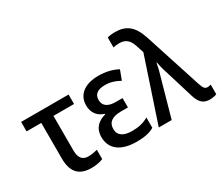

<svg xmlns="http://www.w3.org/2000/svg" viewBox="-130 -1079 1617 1405"><g transform="rotate(-30 678.0 -377.0)"><path d="M297 11C334 11 374 3 395 -7V-86C372 -79 344 -74 318 -74C272 -74 244 -101 244 -165V-459H418V-539H17V-459H141V-159C141 -30 205 11 297 11Z M679 10C737 10 789 2 827 -22V-109C785 -84 742 -75 689 -75C617 -75 575 -101 575 -156C575 -212 613 -240 688 -240H747V-319H688C628 -319 588 -342 588 -394C588 -439 616 -466 682 -466C726 -466 766 -454 806 -431L836 -511C793 -535 737 -549 674 -549C556 -549 489 -493 489 -405C489 -342 523 -301 577 -284V-279C519 -264 470 -227 470 -148C470 -55 536 10 679 10Z M1296 10C1318 10 1341 6 1355 -1V-82C1347 -79 1337 -77 1326 -77C1304 -77 1294 -90 1279 -136L1125 -612C1088 -725 1031 -765 940 -765C913 -765 891 -762 875 -757V-673C887 -676 904 -679 924 -679C973 -679 1006 -659 1025 -601L1047 -534L869 0H978L1059 -289C1072 -332 1085 -378 1091 -418H1095C1101 -378 1121 -316 1135 -273L1191 -89C1211 -20 1239 10 1296 10Z"/></g></svg>

Font: Noto Sans SemiCondensed Medium
Style: Regular
Weight: 500
Width: 4
Designer: Monotype Design Team
Foundry: Monotype Imaging Inc.
Version: Version 2.013